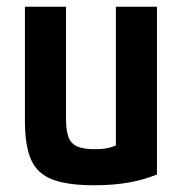

<svg xmlns="http://www.w3.org/2000/svg" viewBox="-20 -540 540 570"><path d="M260 10Q181 10 136 -7Q91 -24 72.5 -65.5Q54 -107 54 -180V-520H176V-187Q176 -152 183.5 -132.5Q191 -113 210 -105Q229 -97 261 -97Q280 -97 295 -99.5Q310 -102 327 -109.5Q344 -117 369 -131L324 -54V-520H446V-22Q407 -6 361.5 2Q316 10 260 10Z"/></svg>

Font: M PLUS Code Latin SemiBold
Style: Regular
Weight: 600
Designer: Coji Morishita
Foundry: UNDERFOREST DESIGN
Version: Version 1.002; ttfautohint (v1.8.3)